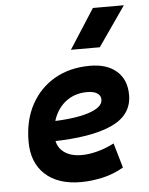

<svg xmlns="http://www.w3.org/2000/svg" viewBox="-56 -841 697 896"><g transform="rotate(-5 293.0 -392.5)"><path d="M301.8 -115.7Q337 -115.7 377 -126.5Q417.1 -137.3 454.1 -156.7L487.8 -41Q441.4 -13.7 388.6 -2Q335.7 9.8 287.6 9.8Q180.1 9.8 119.8 -45.5Q59.6 -100.9 59.6 -199.7Q59.6 -298.3 99.1 -371.8Q138.7 -445.3 209.7 -486.3Q280.8 -527.3 375.5 -527.3Q455.6 -527.3 500.7 -487.3Q545.9 -447.3 545.9 -376Q545.9 -281.7 449.2 -237.8Q352.5 -193.8 167 -190.9L147 -283.7Q273.9 -284.7 344.7 -306.4Q415.5 -328.1 415.5 -365.7Q415.5 -384.6 399 -395.4Q382.5 -406.2 352.1 -406.2Q301.9 -406.2 263.8 -382.4Q225.7 -358.5 204.4 -315.5Q183.1 -272.5 182.6 -215.3Q183.1 -168.3 214.7 -142Q246.3 -115.7 301.8 -115.7ZM293.9 -609.4 413.1 -794.9H558.1L429.2 -609.4Z"/></g></svg>

Font: Cascadia Mono NF
Style: Italic
Weight: 400
Italic angle: -10°
Monospace: yes
Designer: Aaron Bell
Foundry: Saja Typeworks
Version: Version 2404.023